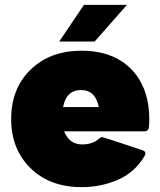

<svg xmlns="http://www.w3.org/2000/svg" viewBox="-20 -761 661 791"><path d="M387 -320Q373 -390 314 -390Q253 -390 240 -320ZM316 10Q186 10 106 -68Q26 -146 26 -271Q26 -396 106 -474Q186 -552 316 -552Q412 -552 476.5 -511.5Q541 -471 571 -400Q595 -342 595 -271Q595 -254 593.5 -237Q592 -220 575 -220H244Q266 -166 318 -166Q359 -166 385 -187Q393 -196 402 -196Q406 -196 567 -142Q579 -138 579 -129Q579 -124 576 -119Q536 -51 466 -20.5Q396 10 316 10ZM370 -590H224L326 -741H503Z"/></svg>

Font: YamahaIndonesia935. App Black
Style: Regular
Weight: 900
Designer: Dalton Maag Ltd
Foundry: Dalton Maag Ltd
Version: Version 1.002; January 01, 2024; Regular/Italic